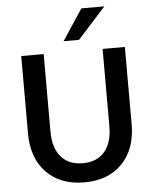

<svg xmlns="http://www.w3.org/2000/svg" viewBox="-62 -1004 844 1065"><g transform="rotate(-5 359.5 -471.5)"><path d="M201.2 -288.1Q201.2 -196.3 244.1 -146.5Q287.1 -96.7 365.2 -96.7Q443.4 -96.7 486.3 -146.5Q529.3 -196.3 529.3 -288.1V-718.8H653.3V-288.1Q653.3 -150.4 575.7 -70.3Q498 9.8 365.2 9.8Q231.4 9.8 153.8 -70.3Q76.2 -150.4 76.2 -288.1V-718.8H201.2ZM317.4 -780.3 431.6 -953.1H559.6L403.3 -780.3Z"/></g></svg>

Font: Min Sans SemiBold
Style: Regular
Weight: 600
Designer: Jinseong-Kim, NotoSansCJK, Nunito
Foundry: Jinseong-Kim
Version: Version 1.400;Glyphs 3.1.2 (3151)